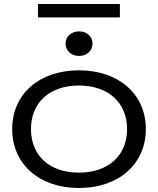

<svg xmlns="http://www.w3.org/2000/svg" viewBox="-20 -928 790 961"><path d="M375 13C574 13 710 -107 710 -282C710 -457 574 -576 375 -576C176 -576 41 -457 41 -282C41 -107 176 13 375 13ZM375 -64C228 -64 135 -149 135 -282C135 -414 228 -500 375 -500C522 -500 616 -414 616 -282C616 -149 522 -64 375 -64ZM376 -648C415 -648 443 -674 443 -710C443 -745 415 -771 376 -771C337 -771 308 -745 308 -710C308 -674 337 -648 376 -648ZM580 -841V-908H170V-841Z"/></svg>

Font: Bounded Light
Style: Regular
Weight: 300
Designer: Vlad Churkin
Version: Version 3.0